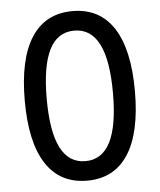

<svg xmlns="http://www.w3.org/2000/svg" viewBox="-51 -729 652 784"><g transform="rotate(-5 275.0 -337.5)"><path d="M275 10Q164.2 10 106.7 -78.3Q49.2 -166.7 49.2 -337.5Q49.2 -508.3 106.7 -596.7Q164.2 -685 275 -685Q385.8 -685 443.3 -596.7Q500.8 -508.3 500.8 -337.5Q500.8 -166.7 443.3 -78.3Q385.8 10 275 10ZM275 -70Q343.3 -70 377.1 -136.7Q410.8 -203.3 410.8 -337.5Q410.8 -471.7 377.1 -538.3Q343.3 -605 275 -605Q206.7 -605 172.9 -538.3Q139.2 -471.7 139.2 -337.5Q139.2 -203.3 172.9 -136.7Q206.7 -70 275 -70Z"/></g></svg>

Font: Funnel Sans
Style: Regular
Weight: 400
Designer: NORD ID, Kristian Moeller
Foundry: Dicotype
Version: Version 1.000